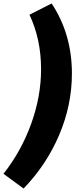

<svg xmlns="http://www.w3.org/2000/svg" viewBox="-78 -925 435 1108"><path d="M-58 78Q44 -51 101.5 -209.5Q159 -368 159 -525Q159 -699 92 -840L220 -905Q337 -728 337 -501Q337 -318 263 -145Q189 28 58 163Z"/></svg>

Font: Bitter Pro Black
Style: Italic
Weight: 900
Italic angle: -9°
Designer: Sol Matas, and Bitter project Authors
Foundry: Sol Matas
Version: Version 1.010